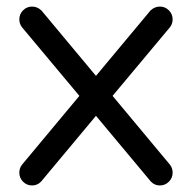

<svg xmlns="http://www.w3.org/2000/svg" viewBox="-20 -567 587 587"><path d="M222.7 -273.9 48.3 -482.4Q39.1 -493.2 39.1 -507.8Q39.1 -523.9 50.5 -535.4Q62 -546.9 78.1 -546.9Q94.2 -546.9 106.9 -534.7L273.4 -335L439.9 -534.7Q452.6 -546.9 468.8 -546.9Q484.9 -546.9 496.3 -535.4Q507.8 -523.9 507.8 -507.8Q507.8 -493.2 498.5 -482.4L324.2 -273.9L500 -63Q507.8 -52.7 507.8 -39.1Q507.8 -22.9 496.3 -11.5Q484.9 0 468.8 0Q452.6 0 441.4 -11.7L273.4 -212.9L105.5 -11.7Q94.2 0 78.1 0Q62 0 50.5 -11.5Q39.1 -22.9 39.1 -39.1Q39.1 -52.7 46.9 -63Z"/></svg>

Font: Comfortaa
Style: Regular
Weight: 400
Designer: Johan Aakerlund
Foundry: Johan Aakerlund
Version: Version 2.001; ttfautohint (v1.4.1)